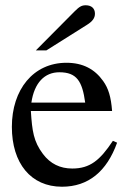

<svg xmlns="http://www.w3.org/2000/svg" viewBox="-20 -698 484 728"><path d="M116 -507H156L310 -604C331 -617 340 -630 340 -646C340 -666 327 -678 305 -678C290 -678 281 -673 263 -655ZM408 -164C359 -90 321 -59 254 -59C208 -59 171 -77 143 -114C107 -162 102 -201 97 -277H405C401 -331 391 -363 371 -391C339 -436 294 -460 232 -460C106 -460 25 -358 25 -217C25 -79 97 10 215 10C315 10 385 -48 424 -157ZM99 -309C110 -384 149 -424 205 -424C271 -424 292 -390 303 -309Z"/></svg>

Font: STIX Math
Style: Regular
Weight: 400
Designer: MicroPress Inc., with final additions and corrections provided by Coen Hoffman, Elsevier (retired)
Version: Version 1.1.0